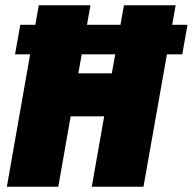

<svg xmlns="http://www.w3.org/2000/svg" viewBox="-20 -708 731 728"><path d="M6 0 127 -688H323L277 -430H404L450 -688H646L524 0H328L375 -267H248L201 0ZM37 -502 57 -614H691L671 -502Z"/></svg>

Font: Archivo Condensed Black
Style: Italic
Weight: 900
Width: 3
Italic angle: -10°
Designer: Hector Gatti
Foundry: Omnibus-Type
Version: Version 2.001